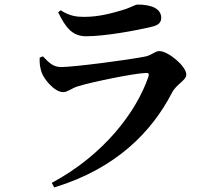

<svg xmlns="http://www.w3.org/2000/svg" viewBox="-20 -779 970 842"><path d="M207 23 218 43C493 -41 647 -204 734 -372C754 -411 797 -426 797 -452C797 -489 717 -555 679 -555C658 -555 645 -535 611 -530C540 -516 305 -485 248 -485C213 -485 195 -504 168 -532L154 -526C153 -503 155 -485 162 -463C171 -434 218 -375 257 -375C277 -375 295 -393 323 -401C381 -419 570 -458 620 -459C631 -460 635 -456 631 -443C578 -288 436 -100 207 23ZM358 -620C438 -620 573 -644 647 -662C677 -669 687 -682 687 -701C687 -740 646 -759 584 -759C571 -759 557 -746 511 -733C472 -722 417 -705 348 -705C316 -705 284 -709 246 -734L235 -725C269 -655 299 -620 358 -620Z"/></svg>

Font: GenRyuMin2 TW B
Style: Regular
Weight: 700
Version: Version 2.100;PS 2.1;hotconv 16.6.51;makeotf.lib2.5.65220 DE